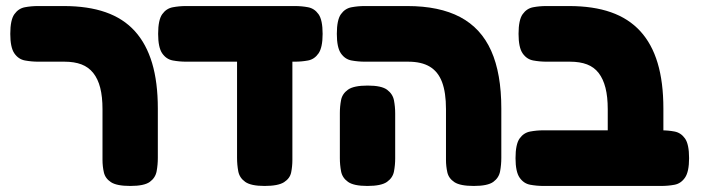

<svg xmlns="http://www.w3.org/2000/svg" viewBox="-20 -606 2318 635"><path d="M411 9Q366 9 347 -3.5Q328 -16 323.5 -36Q319 -56 319 -77V-245Q319 -286 311.5 -315.5Q304 -345 288.5 -364.5Q273 -384 249.5 -393Q226 -402 193 -402H107Q84 -402 62.5 -406Q41 -410 27.5 -429.5Q14 -449 14 -494Q14 -540 27.5 -559Q41 -578 62 -582Q83 -586 106 -586H191Q271 -586 329.5 -565.5Q388 -545 426 -503Q464 -461 483 -397.5Q502 -334 502 -247V-84Q502 -61 498 -39.5Q494 -18 475.5 -4.5Q457 9 411 9Z M596 -402Q573 -402 551.5 -406Q530 -410 516.5 -429.5Q503 -449 503 -494Q503 -540 516.5 -559Q530 -578 551.5 -582Q573 -586 595 -586H955Q978 -586 999 -582Q1020 -578 1033.5 -559Q1047 -540 1047 -494Q1047 -449 1033.5 -429.5Q1020 -410 999 -406Q978 -402 954 -402ZM855 9Q810 9 791 -4.5Q772 -18 768 -39.5Q764 -61 764 -84V-451L947 -434V-77Q947 -56 943 -36Q939 -16 919.5 -3.5Q900 9 855 9Z M1547 9Q1502 9 1483 -3.5Q1464 -16 1459.5 -36Q1455 -56 1455 -77V-245Q1455 -300 1442 -334.5Q1429 -369 1401.5 -385.5Q1374 -402 1330 -402H1187Q1164 -402 1142.5 -406Q1121 -410 1107.5 -429.5Q1094 -449 1094 -494Q1094 -540 1107.5 -559Q1121 -578 1142.5 -582Q1164 -586 1186 -586H1327Q1433 -586 1502 -549.5Q1571 -513 1604.5 -438Q1638 -363 1638 -247V-84Q1638 -61 1634 -39.5Q1630 -18 1611.5 -4.5Q1593 9 1547 9ZM1195 9Q1150 9 1131 -4.5Q1112 -18 1108 -39.5Q1104 -61 1104 -83V-232Q1104 -254 1108 -275Q1112 -296 1131 -309.5Q1150 -323 1196 -323Q1242 -323 1260.5 -309Q1279 -295 1283 -274Q1287 -253 1287 -231V-82Q1287 -60 1283 -39Q1279 -18 1260 -4.5Q1241 9 1195 9Z M2082 9Q2038 9 2018.5 -3.5Q1999 -16 1994.5 -36Q1990 -56 1990 -77V-245Q1990 -286 1982.5 -315.5Q1975 -345 1960 -364.5Q1945 -384 1921.5 -393Q1898 -402 1865 -402H1788Q1765 -402 1743.5 -406Q1722 -410 1708.5 -429.5Q1695 -449 1695 -494Q1695 -540 1708.5 -559Q1722 -578 1743 -582Q1764 -586 1787 -586H1862Q1942 -586 2000.5 -565.5Q2059 -545 2097.5 -503Q2136 -461 2155 -397.5Q2174 -334 2174 -247V-84Q2174 -61 2170 -39.5Q2166 -18 2147 -4.5Q2128 9 2082 9ZM1778 9Q1755 9 1733.5 5Q1712 1 1698.5 -18.5Q1685 -38 1685 -83Q1685 -129 1698.5 -148Q1712 -167 1733.5 -171Q1755 -175 1777 -175H2167Q2190 -175 2211 -171Q2232 -167 2245.5 -148Q2259 -129 2259 -83Q2259 -38 2245.5 -18.5Q2232 1 2211 5Q2190 9 2166 9Z"/></svg>

Font: Fredoka Light
Style: Regular
Weight: 300
Designer: Ben Nathan
Foundry: Milena B. Brandão, Ben Nathan
Version: Version 2.001